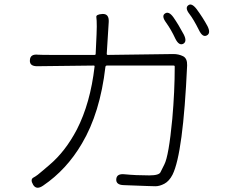

<svg xmlns="http://www.w3.org/2000/svg" viewBox="-20 -826 1040 867"><path d="M175 12Q145 33 130 9Q115 -16 131.5 -24.5Q148 -33 176 -58Q190 -70 204 -82Q275 -142 327 -241Q388 -360 407 -525Q408 -530 403 -530L150 -527Q113 -526 115 -554Q116 -583 152 -579Q165 -578 218 -578H407Q412 -578 412 -583L416 -670Q417 -688 417 -706Q417 -737 415 -749Q413 -761 443 -763Q473 -764 471 -727L462 -583Q462 -578 467 -578L763 -582Q787 -582 807 -572Q826 -562 825 -531Q807 -133 759 -37Q744 -8 722.5 3.5Q701 15 682 15Q664 15 646 14L539 10Q503 9 505 -17Q507 -43 543 -39Q594 -34 654 -34Q699 -34 705 -49Q713 -66 722 -83Q742 -121 758 -289Q769 -414 769 -525Q769 -530 764 -530H463Q457 -530 456 -524Q432 -316 350 -178Q281 -60 175 12ZM807 -628Q788 -619 772 -651Q753 -692 730 -724Q708 -754 725 -765Q742 -777 763 -748Q786 -715 810 -670Q826 -638 807 -628ZM914 -666Q895 -656 879 -689Q854 -739 836 -762Q814 -790 830 -802Q845 -814 867 -786Q896 -747 917 -708Q933 -676 914 -666Z"/></svg>

Font: Resource Han Rounded CN Light
Style: Regular
Weight: 300
Designer: Cyano Hao (round all glyphs); Ryoko NISHIZUKA 西塚涼子 (kana, bopomofo & ideographs); Paul D. Hunt (Latin, Greek & Cyrillic)
Foundry: Cyano Hao
Version: 0.990